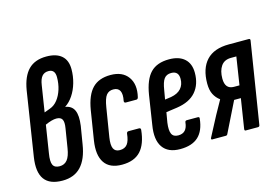

<svg xmlns="http://www.w3.org/2000/svg" viewBox="-91 -879 1553 1075"><g transform="rotate(-15 685.5 -341.5)"><path d="M152 6Q78 6 47.5 -36Q17 -78 30 -163L88 -535Q101 -613 138.5 -651Q176 -689 243 -689Q300 -689 330.5 -662.5Q361 -636 361 -584Q361 -544 350 -505.5Q339 -467 319 -437Q299 -407 273 -390V-389Q310 -383 323.5 -352.5Q337 -322 329 -264L312 -161Q299 -78 259.5 -36Q220 6 152 6ZM157 -76Q185 -76 201.5 -96.5Q218 -117 225 -162L243 -273Q249 -308 240.5 -323.5Q232 -339 207 -339Q182 -339 142 -321L117 -162Q109 -115 118.5 -95.5Q128 -76 157 -76ZM153 -389 188 -402Q213 -411 231.5 -434.5Q250 -458 260.5 -491Q271 -524 271 -562Q271 -607 233 -607Q209 -607 195.5 -591Q182 -575 177 -541Z M497 6Q426 6 396 -38.5Q366 -83 379 -166L406 -335Q420 -419 457.5 -457.5Q495 -496 563 -496Q632 -496 664 -451.5Q696 -407 679 -336Q676 -325 668 -325H607Q596 -325 597 -336Q605 -374 595 -394Q585 -414 557 -414Q531 -414 516.5 -395.5Q502 -377 494 -327L467 -161Q460 -117 469.5 -96.5Q479 -76 506 -76Q535 -76 549.5 -95Q564 -114 568 -155Q570 -166 579 -166H640Q651 -166 650 -155Q642 -74 605 -34Q568 6 497 6Z M834 6Q764 6 733.5 -38Q703 -82 717 -165L743 -333Q757 -419 794.5 -457.5Q832 -496 902 -496Q960 -496 991.5 -467.5Q1023 -439 1023 -386Q1023 -319 986.5 -276.5Q950 -234 876 -223L812 -214L802 -156Q796 -112 805.5 -91.5Q815 -71 843 -71Q869 -71 883 -86Q897 -101 900 -131Q901 -141 911 -141H974Q985 -141 983 -131Q976 -62 939.5 -28Q903 6 834 6ZM823 -284 859 -289Q898 -296 917.5 -318Q937 -340 937 -374Q937 -419 894 -419Q867 -419 853 -400.5Q839 -382 832 -336Z M1020 0Q1016 0 1015 -3.5Q1014 -7 1017 -12L1077 -126Q1088 -147 1099 -165.5Q1110 -184 1121 -205V-206Q1099 -222 1086.5 -246.5Q1074 -271 1074 -309Q1074 -396 1117.5 -443Q1161 -490 1248 -490H1363Q1373 -490 1371 -479L1296 -10Q1295 0 1285 0H1214Q1207 0 1208 -10L1235 -182H1196L1109 -6Q1106 0 1099 0ZM1214 -253H1246L1271 -414H1240Q1201 -414 1182 -386.5Q1163 -359 1163 -314Q1163 -253 1214 -253Z"/></g></svg>

Font: Sofia Sans Extra Condensed SemiBold
Style: Italic
Weight: 600
Italic angle: -9°
Designer: Botio Nikoltchev, Ani Petrova
Foundry: lettersoup
Version: Version 4.101